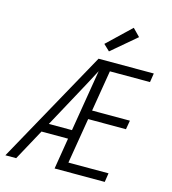

<svg xmlns="http://www.w3.org/2000/svg" viewBox="-138 -1090 1075 1202"><g transform="rotate(15 400.0 -489.5)"><path d="M9 0 416 -735H774L765 -677H505L461 -411H706L696 -353H451L402 -58H662L653 0H328L361 -202H189L79 0ZM371 -260 437 -660Q415 -618 392 -575Q369 -532 346 -490L221 -260ZM467 -796 427 -834 579 -979 626 -931Z"/></g></svg>

Font: Iosevka Aile Light
Style: Italic
Weight: 300
Italic angle: -9°
Designer: Belleve Invis
Foundry: Belleve Invis
Version: Version 31.1.0; ttfautohint (v1.8.4)